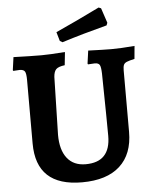

<svg xmlns="http://www.w3.org/2000/svg" viewBox="-58 -905 773 965"><g transform="rotate(-5 328.5 -422.0)"><path d="M86 -204V-524Q86 -557 79.5 -567.5Q73 -578 53 -578L21 -576L19 -580L28 -645Q116 -642 169 -642Q209 -642 288 -648L281 -582Q249 -578 237.5 -566.5Q226 -555 224 -528L217 -236Q217 -160 249.5 -118.5Q282 -77 343 -77Q468 -77 468 -209Q468 -272 464 -524Q463 -557 457 -567.5Q451 -578 432 -578L398 -576L396 -580L405 -645Q485 -642 521 -642Q569 -642 639 -648L633 -583Q606 -577 594 -572Q582 -567 578 -558Q574 -549 574 -531V-220Q574 -108 508 -48Q442 12 317 12Q86 12 86 -204ZM267 -706 254 -751Q356 -797 476 -856L488 -851L513 -776L508 -763Q388 -732 280 -698Z"/></g></svg>

Font: Alegreya
Style: Bold
Weight: 700
Designer: Juan Pablo del Peral
Foundry: Huerta Tipografica
Version: Version 2.008; ttfautohint (v1.8)